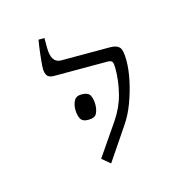

<svg xmlns="http://www.w3.org/2000/svg" viewBox="-58 -704 405 408"><g transform="rotate(-15 145.0 -500.0)"><path d="M140 -353 122 -368 170 -438Q187 -463 194 -490.5Q201 -518 201 -546Q201 -556 199 -560Q197 -564 188 -564H71Q60 -564 56 -569.5Q52 -575 52 -585Q52 -591 53 -601.5Q54 -612 55.5 -624Q57 -636 59 -647H72V-627Q72 -609 77.5 -600.5Q83 -592 94 -592H202Q216 -592 222 -585.5Q228 -579 228 -556Q228 -536 223 -512.5Q218 -489 209.5 -466Q201 -443 188 -424ZM96 -483Q96 -494 100.5 -502.5Q105 -511 117 -511Q132 -511 136 -502.5Q140 -494 140 -483Q140 -472 136 -463.5Q132 -455 117 -455Q104 -455 100 -463.5Q96 -472 96 -483Z"/></g></svg>

Font: Noto Serif Hebrew Thin
Style: Regular
Weight: 250
Version: Version 2.003